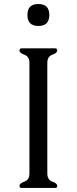

<svg xmlns="http://www.w3.org/2000/svg" viewBox="-20 -923 377 943"><path d="M222.2 -849.6Q222.2 -795.4 168.5 -795.4Q114.7 -795.4 114.7 -849.6Q114.7 -903.3 168.5 -903.3Q222.2 -903.3 222.2 -849.6ZM212.4 -613.8V-71.8Q212.4 -39.6 236.8 -31Q261.2 -22.5 261.2 -10.3Q261.2 0 251 0H85.4Q75.7 0 75.7 -10.3Q75.7 -22.5 100.1 -31Q124.5 -39.6 124.5 -71.3V-613.8Q124.5 -645.5 100.1 -654.1Q75.7 -662.6 75.7 -675.3Q75.7 -685.5 85.9 -685.5H251Q261.2 -685.5 261.2 -675.3Q261.2 -662.6 236.8 -654.1Q212.4 -645.5 212.4 -613.8Z"/></svg>

Font: Caudex
Style: Regular
Weight: 400
Version: Version 1.04